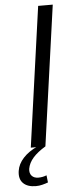

<svg xmlns="http://www.w3.org/2000/svg" viewBox="-89 -731 381 956"><g transform="rotate(-5 101.5 -253.5)"><path d="M213 -700 115 0H42L140 -700ZM51 193Q9 193 -12.5 171.5Q-34 150 -28 110Q-23 76 4 46.5Q31 17 77 -4L115 0Q75 24 52.5 49.5Q30 75 25 104Q22 126 33.5 139Q45 152 67 152Q88 152 108 144L112 180Q99 185 83 189Q67 193 51 193Z"/></g></svg>

Font: Pathway Extreme SemiCondensed Light
Style: Italic
Weight: 300
Width: 4
Italic angle: -8°
Version: Version 1.001;gftools[0.9.26]